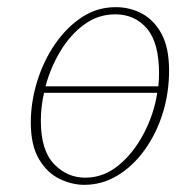

<svg xmlns="http://www.w3.org/2000/svg" viewBox="-20 -503 524 536"><path d="M215 13Q181 13 146.5 -3.5Q112 -20 89 -58.5Q66 -97 66 -161Q66 -218 83.5 -275Q101 -332 133 -379Q165 -426 208 -454.5Q251 -483 303 -483Q343 -483 376.5 -465Q410 -447 431 -408.5Q452 -370 452 -306Q452 -243 434 -186Q416 -129 383.5 -84Q351 -39 308 -13Q265 13 215 13ZM302 -463Q254 -463 215 -434.5Q176 -406 148.5 -360Q121 -314 107 -262H422Q423 -271 423.5 -280Q424 -289 424 -298Q424 -384 390 -423.5Q356 -463 302 -463ZM218 -7Q269 -7 311 -41.5Q353 -76 381.5 -130.5Q410 -185 419 -244H103Q94 -205 94 -166Q94 -84 130.5 -45.5Q167 -7 218 -7Z"/></svg>

Font: Source Serif Pro ExtraLight
Style: Italic
Weight: 200
Italic angle: -12°
Designer: Frank Grießhammer
Foundry: Adobe Systems Incorporated
Version: Version 3.001;hotconv 1.0.111;makeotfexe 2.5.65597